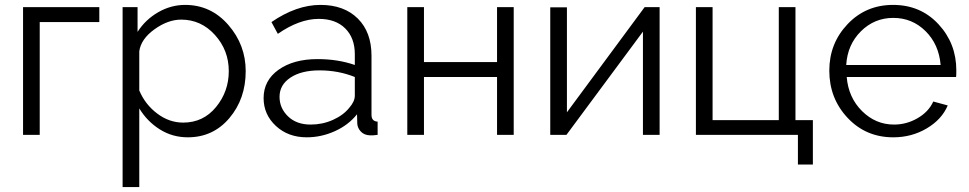

<svg xmlns="http://www.w3.org/2000/svg" viewBox="-20 -550 3950 783"><path d="M74 0V-521H385V-460H142V0Z M548 -108V213H480V-521H541V-420Q573 -470 625 -500Q677 -530 735 -530Q840 -530 911 -448.5Q982 -367 982 -260Q982 -147 915.5 -68.5Q849 10 746 10Q683 10 631.5 -22.5Q580 -55 548 -108ZM913 -260Q913 -345 856.5 -407.5Q800 -470 719 -470Q665 -470 610 -430.5Q555 -391 548 -341V-181Q572 -124 621 -87Q670 -50 727 -50Q809 -50 861 -113.5Q913 -177 913 -260Z M1055 -150Q1055 -222 1116 -265.5Q1177 -309 1275 -309Q1358 -309 1427 -285V-329Q1427 -395 1388 -434Q1349 -473 1280 -473Q1201 -473 1113 -412L1087 -460Q1189 -530 1287 -530Q1383 -530 1439 -474.5Q1495 -419 1495 -323V-82Q1495 -55 1520 -54V0Q1496 3 1489 2Q1465 1 1451.5 -13.5Q1438 -28 1437 -46L1436 -84Q1401 -40 1345.5 -15Q1290 10 1231 10Q1155 10 1105 -36.5Q1055 -83 1055 -150ZM1404 -110Q1427 -136 1427 -160V-236Q1360 -263 1283 -263Q1209 -263 1164.5 -233.5Q1120 -204 1120 -155Q1120 -109 1154.5 -75.5Q1189 -42 1247 -42Q1295 -42 1337.5 -61Q1380 -80 1404 -110Z M1641 0V-521H1709V-297H2007V-521H2075V0H2007V-236H1709V0Z M2224 0V-520H2292V-92L2609 -521H2670V0H2602V-421L2290 0Z M3234 121V0H2818V-521H2886V-60H3156V-521H3224V-60H3295V121Z M3623 10Q3511 10 3436.5 -69.5Q3362 -149 3362 -262Q3362 -373 3436.5 -451.5Q3511 -530 3622 -530Q3734 -530 3807 -451.5Q3880 -373 3880 -263Q3880 -241 3879 -236H3433Q3440 -152 3495.5 -97Q3551 -42 3626 -42Q3677 -42 3722 -68Q3767 -94 3786 -136L3845 -120Q3821 -63 3759.5 -26.5Q3698 10 3623 10ZM3431 -285H3816Q3809 -369 3754.5 -423Q3700 -477 3623 -477Q3546 -477 3491 -422.5Q3436 -368 3431 -285Z"/></svg>

Font: Raleway-v4020
Style: Regular
Weight: 400
Designer: Matt McInerney, Pablo Impallari, Rodrigo Fuenzalida
Foundry: Matt McInerney, Pablo Impallari, Rodrigo Fuenzalida
Version: Version 4.020;PS 004.020;hotconv 1.0.88;makeotf.lib2.5.64775